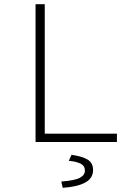

<svg xmlns="http://www.w3.org/2000/svg" viewBox="-20 -679 640 918"><path d="M150 0V-659H194V-40H539V0ZM280 219 273 189Q338 184 362 171Q386 158 386 137Q386 114 365.5 103.5Q345 93 309 90L322 61Q379 70 402 86Q425 102 425 134Q425 173 388 193.5Q351 214 280 219Z"/></svg>

Font: Source Code Pro ExtraLight Light
Style: Regular
Weight: 300
Monospace: yes
Version: Version 1.018;hotconv 1.0.116;makeotfexe 2.5.65601